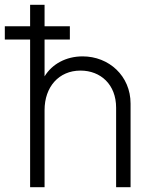

<svg xmlns="http://www.w3.org/2000/svg" viewBox="-42 -777 634 797"><path d="M83 0H143V-320C143 -416 202 -484 292 -484C376 -484 440 -426 440 -330V0H500V-347C500 -462 410 -543 301 -543C232 -543 174 -511 143 -460V-613H248V-668H143V-757H83V-668H-22V-613H83Z"/></svg>

Font: Mluvka Light
Style: Regular
Weight: 300
Designer: Modified by Jiří Krblich, Original typeface by Gumpita Rahayu
Foundry: Gumpita Rahayu & Jiří Krblich
Version: Version 2.000;Glyphs 3.1.1 (3134)